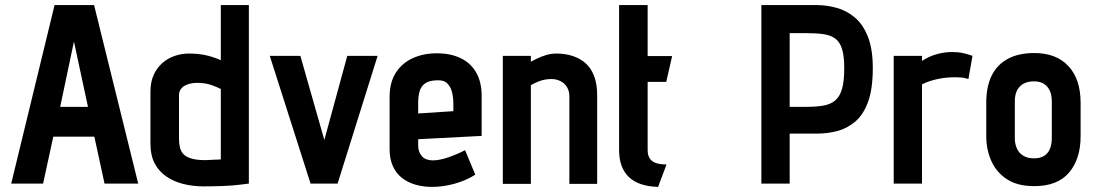

<svg xmlns="http://www.w3.org/2000/svg" viewBox="-20 -720 4290 753"><path d="M522 0 349 -700H194L24 0H149L189 -184H350L390 0ZM216 -301 270 -557 325 -301Z M956 0V-700H846V-484Q814 -498 784.5 -504Q755 -510 720 -510Q693 -510 666 -501Q639 -492 617.5 -473.5Q596 -455 583 -427Q570 -399 570 -360V-156Q570 -111 586.5 -79.5Q603 -48 632 -28Q661 -8 699 1.5Q737 11 779 11Q799 11 817.5 10.5Q836 10 854 9.5Q872 9 889.5 7.5Q907 6 923.5 4Q940 2 956 0ZM846 -371V-95Q846 -95 841.5 -94.5Q837 -94 830 -94Q823 -94 814.5 -93.5Q806 -93 798.5 -92.5Q791 -92 786 -92Q752 -92 731.5 -98Q711 -104 700.5 -114.5Q690 -125 686 -140.5Q682 -156 682 -175V-346Q682 -360 688.5 -369.5Q695 -379 705.5 -384.5Q716 -390 728 -392.5Q740 -395 752 -395Q787 -395 812 -385.5Q837 -376 846 -371Z M1038 -501 1198 0H1304L1461 -501H1342L1252 -171L1158 -501Z M1620 -149V-174L1869 -187V-343Q1869 -399 1847 -436.5Q1825 -474 1785.5 -492.5Q1746 -511 1693 -511Q1641 -511 1599 -492Q1557 -473 1532.5 -435Q1508 -397 1508 -340V-135Q1508 -97 1520.5 -69Q1533 -41 1555.5 -23Q1578 -5 1608.5 4Q1639 13 1674 13Q1719 13 1764.5 0Q1810 -13 1844 -35L1804 -131Q1773 -115 1738.5 -103Q1704 -91 1677 -91Q1664 -91 1653 -95Q1642 -99 1635 -107Q1628 -115 1624 -125.5Q1620 -136 1620 -149ZM1758 -313V-284L1620 -275V-314Q1620 -342 1625.5 -361.5Q1631 -381 1646.5 -392.5Q1662 -404 1692 -405Q1720 -407 1734 -393Q1748 -379 1753 -357.5Q1758 -336 1758 -313Z M2213 -343V1H2322V-346Q2322 -385 2313 -413Q2304 -441 2288.5 -459.5Q2273 -478 2252.5 -489Q2232 -500 2209 -505Q2186 -510 2162 -510Q2141 -510 2121.5 -504Q2102 -498 2086.5 -490.5Q2071 -483 2062 -478V-501H1952V1H2062V-386Q2078 -395 2092 -400.5Q2106 -406 2118.5 -408Q2131 -410 2142 -410Q2158 -410 2171 -405Q2184 -400 2193.5 -391Q2203 -382 2208 -369.5Q2213 -357 2213 -343Z M2520 -132V-399H2593L2616 -500H2520V-700H2408V-132Q2408 -62 2446.5 -25.5Q2485 11 2561 13L2594 -75Q2571 -75 2554.5 -80Q2538 -85 2529 -97.5Q2520 -110 2520 -132Z M3184 -700H2966V0H3077V-196H3184Q3225 -196 3263.5 -206Q3302 -216 3334 -243Q3366 -270 3384.5 -320.5Q3403 -371 3403 -453Q3403 -527 3384 -575.5Q3365 -624 3333 -651Q3301 -678 3262 -689Q3223 -700 3184 -700ZM3077 -301V-590H3143Q3182 -590 3210 -586Q3238 -582 3256 -568.5Q3274 -555 3282.5 -527.5Q3291 -500 3291 -453Q3291 -402 3282.5 -372Q3274 -342 3256 -326.5Q3238 -311 3210 -306Q3182 -301 3143 -301Z M3778 -410 3794 -501Q3778 -507 3758 -511.5Q3738 -516 3715 -516Q3683 -516 3652 -507Q3621 -498 3596 -481V-501H3485V0H3596V-389Q3611 -397 3627 -402Q3643 -407 3659.5 -410.5Q3676 -414 3693 -415.5Q3710 -417 3726 -417Q3753 -417 3765.5 -413.5Q3778 -410 3778 -410Z M4218 -185V-317Q4218 -409 4170.5 -460.5Q4123 -512 4036 -512Q3975 -512 3933 -489.5Q3891 -467 3869.5 -424Q3848 -381 3848 -317V-185Q3848 -134 3867.5 -89.5Q3887 -45 3928.5 -17.5Q3970 10 4036 10Q4128 10 4173 -43.5Q4218 -97 4218 -185ZM4105 -323V-177Q4105 -155 4098 -137Q4091 -119 4075.5 -109Q4060 -99 4035 -99Q4009 -99 3992 -110Q3975 -121 3967.5 -139Q3960 -157 3960 -177V-323Q3960 -349 3969 -366Q3978 -383 3994.5 -392Q4011 -401 4035 -401Q4058 -401 4073.5 -391.5Q4089 -382 4097 -364.5Q4105 -347 4105 -323Z"/></svg>

Font: Advent Pro
Style: Bold
Weight: 700
Designer: VivaRado, Andreas Kalpakidis
Foundry: VivaRado, Andreas Kalpakidis
Version: Version 3.000